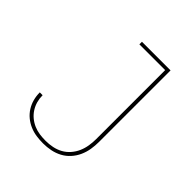

<svg xmlns="http://www.w3.org/2000/svg" viewBox="-203 -867 1006 1006"><g transform="rotate(45 300.0 -363.5)"><path d="M279 8Q254 8 229 4.5Q204 1 180.5 -9Q157 -19 137.5 -35Q118 -51 104.5 -72.5Q91 -94 84.5 -118.5Q78 -143 78 -168V-169H99V-168Q99 -145 105 -123.5Q111 -102 123 -83Q135 -64 152.5 -49.5Q170 -35 191 -26Q212 -17 234 -14Q256 -11 279 -11Q304 -11 329 -16Q354 -21 376 -33Q398 -45 415 -64.5Q432 -84 442 -107Q452 -130 456 -155Q460 -180 460 -205V-716H269V-735H481V-205Q481 -177 476.5 -149.5Q472 -122 460.5 -96.5Q449 -71 430 -50Q411 -29 386.5 -16Q362 -3 334.5 2.5Q307 8 279 8Z"/></g></svg>

Font: Iosevka Etoile Thin
Style: Regular
Weight: 100
Designer: Belleve Invis
Foundry: Belleve Invis
Version: Version 22.1.2; ttfautohint (v1.8.4)